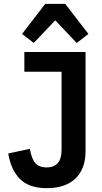

<svg xmlns="http://www.w3.org/2000/svg" viewBox="-20 -969 534 1001"><path d="M426 -698V-180Q426 -89 373.5 -38.5Q321 12 224 12Q132 12 84.5 -35.5Q37 -83 23 -169L136 -193Q144 -142 164 -119Q184 -96 223 -96Q260 -96 280.5 -118Q301 -140 301 -191V-595H107V-698ZM320 -949 441 -792 380 -745 268 -863 156 -745 95 -792 216 -949Z"/></svg>

Font: IBM Plex Sans Cond SmBld
Style: Regular
Weight: 600
Width: 3
Designer: Mike Abbink, Paul van der Laan, Pieter van Rosmalen
Foundry: Bold Monday
Version: Version 1.3